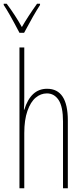

<svg xmlns="http://www.w3.org/2000/svg" viewBox="-36 -1016 453 1036"><path d="M95 -492Q95 -446 93 -424H95Q130 -537 218 -537Q330 -537 330 -366V0H304V-360Q304 -440 280.5 -476Q257 -512 217 -512Q184 -512 156.5 -489Q129 -466 112 -417.5Q95 -369 95 -298V0H69V-760H95ZM180 -989Q146 -937 94 -839H69Q10 -952 -16 -989V-996H0Q47 -933 82 -870Q114 -926 164 -996H180Z"/></svg>

Font: Noto Sans Display Thin Cond
Style: Regular
Weight: 250
Width: 3
Designer: Monotype Design team
Foundry: Monotype Imaging Inc.
Version: Version 1.000